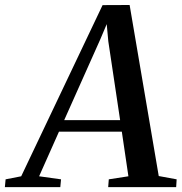

<svg xmlns="http://www.w3.org/2000/svg" viewBox="-89 -768 748 788"><path d="M-69 0 -66 -32 -2 -44.5 332 -747 443 -747.5 562.5 -45.5 636 -32 634 0H355L357.5 -32L438 -44.5L411 -227.5H153L71.5 -44.5L161.5 -32L158.5 0ZM174.5 -275H404L355.5 -598.5L349 -669L323 -607.5Z"/></svg>

Font: Merriweather 72pt Medium
Style: Italic
Weight: 500
Italic angle: -7.8°
Version: Version 2.101